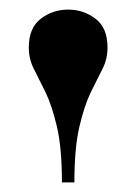

<svg xmlns="http://www.w3.org/2000/svg" viewBox="-20 -783 284 400"><path d="M109 -403Q109 -475 98.5 -519.5Q88 -564 74.5 -591.5Q61 -619 50.5 -639.5Q40 -660 40 -684Q40 -725 65 -744Q90 -763 122 -763Q154 -763 179 -744Q204 -725 204 -684Q204 -660 193.5 -639.5Q183 -619 169.5 -591.5Q156 -564 145.5 -519.5Q135 -475 135 -403Z"/></svg>

Font: Libre Bodoni
Style: Regular
Weight: 400
Designer: Pablo Impallari, Rodrigo Fuenzalida
Foundry: Impallari Type
Version: Version 2.005;gftools[0.9.23]